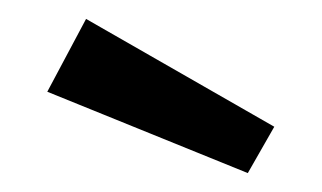

<svg xmlns="http://www.w3.org/2000/svg" viewBox="-20 -821 340 203"><path d="M270 -687 242 -638 30 -724 71 -801Z"/></svg>

Font: Wolseley Sans
Style: Regular
Weight: 400
Designer: Carrois Corporate & Edenspiekermann AG
Foundry: Carrois Corporate GbR & Edenspiekermann AG
Version: Version 4.202